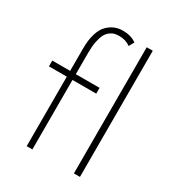

<svg xmlns="http://www.w3.org/2000/svg" viewBox="-169 -803 831 907"><g transform="rotate(30 246.0 -350.0)"><path d="M17 -410.5H114.5V-533.5Q114.5 -580 125 -613.8Q135.5 -647.5 153.8 -665.5Q172 -683.5 192.5 -691.8Q213 -700 236 -700Q280.5 -700 310.5 -678.5L295 -650.5Q269.5 -669.5 233 -669.5Q219 -669.5 207.5 -666.5Q196 -663.5 184 -654.2Q172 -645 164 -630Q156 -615 150.8 -588.8Q145.5 -562.5 145.5 -527V-410.5H275V-379H145.5V0H114.5V-379H17ZM405 0H372V-688H405Z"/></g></svg>

Font: League Spartan ExtraLight
Style: Regular
Weight: 200
Foundry: The League of Moveable Type
Version: Version 2.002